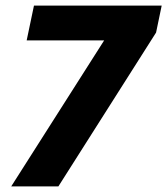

<svg xmlns="http://www.w3.org/2000/svg" viewBox="-20 -664 596 684"><path d="M20 0 351 -520H75L101 -644H556L536 -548L188 0Z"/></svg>

Font: Kanit SemiBold
Style: Italic
Weight: 600
Italic angle: -12°
Designer: Katatrad Team
Foundry: CadsonDemak
Version: Version 2.000; ttfautohint (v1.8.3)